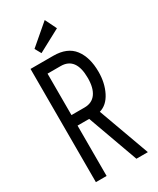

<svg xmlns="http://www.w3.org/2000/svg" viewBox="-202 -853 753 915"><g transform="rotate(-30 175.0 -395.5)"><path d="M39 0V-623H164Q241 -623 277 -576Q313 -529 313 -449Q313 -388 289 -340.5Q265 -293 223 -281L325 0H262L162 -277H98V0ZM98 -335H170Q211 -335 232.5 -364.5Q254 -394 254 -449Q254 -563 170 -563H98ZM122 -662 103 -696 214 -791 245 -728Z"/></g></svg>

Font: Inconsolata ExtraCondensed
Style: Regular
Weight: 400
Width: 2
Monospace: yes
Designer: Raph Levien, Cyreal, Brenton Simpson
Foundry: Raph Levien, Cyreal, Google
Version: Version 3.000; ttfautohint (v1.8.2.53-6de2)